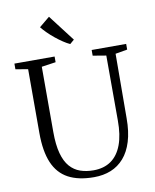

<svg xmlns="http://www.w3.org/2000/svg" viewBox="-104 -1061 924 1148"><g transform="rotate(-10 358.0 -487.0)"><path d="M373.5 8.5Q279 8.5 217.5 -24.5Q156 -57.5 126.2 -127.5Q96.5 -197.5 96.5 -308V-696L21.5 -708.5V-743H265.5V-708.5L179.5 -696V-300.5Q179.5 -221.5 193.8 -169.5Q208 -117.5 234.5 -87.5Q261 -57.5 297.2 -45Q333.5 -32.5 377.5 -32.5Q440.5 -32.5 483.8 -62.8Q527 -93 549.5 -152.8Q572 -212.5 571.5 -301L571 -695L490.5 -708.5V-743H700V-708.5L627.5 -696L625.5 -305Q625.5 -223.5 607.2 -164.2Q589 -105 555.5 -66.8Q522 -28.5 476 -10Q430 8.5 373.5 8.5ZM370 -800.5Q352 -808.5 329.5 -823.5Q307 -838.5 284 -857.2Q261 -876 241.8 -895.2Q222.5 -914.5 210 -930.5L273.5 -983L396.5 -822.5L371 -800.5Z"/></g></svg>

Font: Merriweather 60pt Light
Style: Regular
Weight: 300
Version: Version 2.100